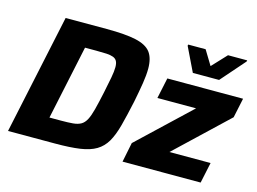

<svg xmlns="http://www.w3.org/2000/svg" viewBox="-97 -893 1428 1065"><g transform="rotate(15 617.0 -360.5)"><path d="M20.5 0 167 -688H402.8Q510.5 -688 571.3 -674.6Q632.2 -661.1 657.3 -628.1Q682.3 -595 682.3 -534.2Q682.3 -497.9 674.6 -449.6Q666.9 -401.3 654.3 -338Q636.2 -253.7 620.4 -194.3Q604.6 -135 582.6 -96.9Q560.5 -58.9 525 -37.7Q489.5 -16.4 433.1 -8.2Q376.6 0 290.9 0ZM223.2 -131.3H288Q330.5 -131.3 358.1 -133.8Q385.6 -136.3 403.5 -146.5Q421.3 -156.7 433.3 -179.4Q445.3 -202.1 455.6 -241.7Q465.9 -281.2 479.2 -343.6Q490.8 -398.3 497.5 -435.2Q504.3 -472.2 504.3 -495.7Q504.3 -517.6 497.5 -530.2Q490.7 -542.7 475.7 -548.4Q460.6 -554.1 436.9 -555.4Q413.1 -556.7 378.3 -556.7H313.5ZM678.1 0 700.9 -112.6 995.6 -391.1H773.5L798.7 -510H1233.6L1209.8 -397.4L915.6 -118.9H1151.8L1126.6 0ZM927.4 -576.3 860.5 -714.6 862.1 -721.5H961.9L1012.5 -638.2L1090.5 -721.5H1200.8L1199.2 -714.6L1078.1 -576.3Z"/></g></svg>

Font: Saira Thin
Style: Italic
Weight: 100
Italic angle: -12°
Designer: Hector Gatti with collaboration of the Omnibus-Type team
Foundry: Omnibus-Type
Version: Version 1.101